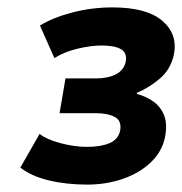

<svg xmlns="http://www.w3.org/2000/svg" viewBox="-20 -731 492 519"><path d="M216 -232Q159 -232 111.5 -243.5Q64 -255 35 -278L87 -369Q106 -354 143.5 -344Q181 -334 215 -334Q252 -334 276 -344Q300 -354 305 -379Q309 -405 290 -415Q271 -425 239 -425H141L157 -519H239Q271 -519 293 -530Q315 -541 320 -565Q324 -588 307 -598Q290 -608 255 -608Q226 -608 190 -599.5Q154 -591 127 -574L88 -662Q124 -684 176.5 -697.5Q229 -711 284 -711Q376 -711 418.5 -675Q461 -639 450 -583Q441 -543 412 -518.5Q383 -494 350 -480V-477Q374 -471 394 -457Q414 -443 423.5 -419.5Q433 -396 426 -360Q418 -321 387.5 -292Q357 -263 312 -247.5Q267 -232 216 -232Z"/></svg>

Font: Nunito Sans 7pt SemiCondensed Black
Style: Italic
Weight: 900
Width: 4
Italic angle: -9°
Designer: Vernon Adams
Foundry: Vernon Adams
Version: Version 3.101;gftools[0.9.27]